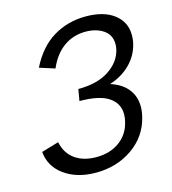

<svg xmlns="http://www.w3.org/2000/svg" viewBox="-102 -747 748 836"><g transform="rotate(-15 272.0 -329.5)"><path d="M387 -352Q438 -336 464.5 -302.5Q491 -269 491 -223Q491 -201 485 -177Q465 -94 394 -44.5Q323 5 229 5Q144 5 87.5 -35.5Q31 -76 25 -143L103 -166Q114 -114 152 -87Q190 -60 248 -60Q310 -60 353 -91.5Q396 -123 408 -178Q412 -193 412 -210Q412 -259 370 -287Q328 -315 239 -315L248 -367Q334 -367 386.5 -401.5Q439 -436 452 -489Q455 -503 455 -513Q455 -556 422.5 -578Q390 -600 342 -600Q287 -600 244 -569.5Q201 -539 175 -479L106 -501Q148 -585 213.5 -624.5Q279 -664 360 -664Q441 -664 487.5 -628.5Q534 -593 534 -534Q534 -511 529 -493Q517 -444 480 -407Q443 -370 387 -352Z"/></g></svg>

Font: Ysabeau Medium
Style: Italic
Weight: 500
Italic angle: -12°
Designer: Christian Thalmann (Catharsis Fonts)
Version: Version 0.003